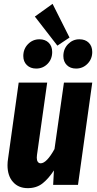

<svg xmlns="http://www.w3.org/2000/svg" viewBox="-20 -960 505 997"><path d="M19 -102Q19 -119 22 -137L77 -531H225L172 -155Q171 -150 171 -141Q171 -127 176.5 -119.5Q182 -112 191 -112Q222 -112 263 -186L312 -531H459L385 0H256L260 -75Q231 -31 200 -7Q169 17 124 17Q76 17 47.5 -15Q19 -47 19 -102ZM253 -940 341 -765 278 -723 161 -874ZM101 -669Q101 -706 125.5 -731Q150 -756 185 -756Q215 -756 233 -738Q251 -720 251 -690Q251 -653 227 -628.5Q203 -604 168 -604Q138 -604 119.5 -622Q101 -640 101 -669ZM309 -669Q309 -706 333.5 -731Q358 -756 392 -756Q423 -756 441 -738Q459 -720 459 -690Q459 -654 434.5 -629Q410 -604 375 -604Q345 -604 327 -622Q309 -640 309 -669Z"/></svg>

Font: Fira Sans Extra Condensed
Style: Bold Italic
Weight: 700
Width: 3
Italic angle: -8°
Designer: Carrois Corporate & Edenspiekermann AG
Foundry: Carrois Corporate GbR & Edenspiekermann AG
Version: Version 4.203